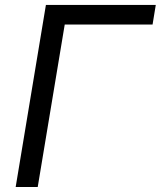

<svg xmlns="http://www.w3.org/2000/svg" viewBox="-20 -747 642 767"><path d="M602.3 -727.3 589.5 -649.1H238.6L130.7 0H42.6L163.4 -727.3Z"/></svg>

Font: Inter UI
Style: Italic
Weight: 400
Italic angle: -9.39999°
Designer: Rasmus Andersson
Foundry: rsms
Version: 3.2;8d6f07862